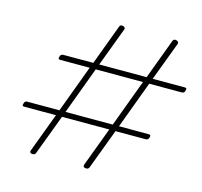

<svg xmlns="http://www.w3.org/2000/svg" viewBox="-126 -1035 1254 1193"><g transform="rotate(15 501.0 -438.0)"><path d="M176 19Q162 14 168 0L262 -251H58Q49 -251 47 -255Q45 -259 48 -268Q50 -277 54.5 -281.5Q59 -286 68 -286H275L388 -590H198Q189 -590 187.5 -594Q186 -598 188 -606Q190 -616 195.5 -620.5Q201 -625 209 -625H402L498 -883Q503 -900 523 -894Q539 -888 534 -875L440 -625H745L841 -883Q847 -900 866 -894Q882 -888 878 -875L784 -625H991Q1000 -625 1001.5 -620.5Q1003 -616 1000 -606Q999 -598 993.5 -594Q988 -590 980 -590H771L658 -286H850Q858 -286 860.5 -281.5Q863 -277 860 -268Q857 -259 852.5 -255Q848 -251 840 -251H645L548 7Q542 24 520 19Q512 16 510.5 11.5Q509 7 511 0L605 -251H301L204 7Q198 24 176 19ZM314 -286H618L731 -590H427Z"/></g></svg>

Font: Playwrite MX Thin
Style: Regular
Weight: 250
Designer: Veronika Burian, José Scaglione
Foundry: TypeTogether
Version: Version 1.002